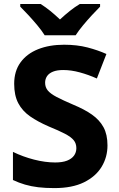

<svg xmlns="http://www.w3.org/2000/svg" viewBox="-20 -953 608 983"><path d="M530.3 -208.5Q530.3 -148.6 500.3 -99Q470.3 -49.5 410.1 -19.7Q349.9 10 258.5 10Q212.4 10 175.9 5.7Q139.4 1.3 108 -7.9Q76.7 -17 46.3 -31.4V-175.4Q97.1 -150.6 154.3 -135.9Q211.5 -121.2 262.5 -121.2Q299.3 -121.2 323.2 -130.5Q347 -139.8 359 -156.4Q370.9 -172.9 370.9 -194.5Q370.9 -218.7 357.2 -235.3Q343.6 -251.8 312.8 -268Q282 -284.1 229.2 -305.7Q173.6 -329.8 133.9 -357.4Q94.3 -385.1 73.4 -424.9Q52.6 -464.8 52.6 -523.8Q52.6 -588.9 85 -633.4Q117.3 -678 174.9 -701Q232.5 -724 308.2 -724Q374.6 -724 428.3 -710Q482.1 -695.9 524.8 -676.6L475.9 -551.1Q432.8 -570.4 388.6 -582.4Q344.5 -594.5 303.5 -594.5Q272 -594.5 251.4 -586.2Q230.9 -577.9 220.9 -563.2Q211 -548.4 211 -529.5Q211 -506.3 224.6 -489.8Q238.3 -473.2 269.9 -456.5Q301.6 -439.9 356.2 -416.5Q411.8 -393.5 450.6 -366.4Q489.3 -339.2 509.8 -301.9Q530.3 -264.5 530.3 -208.5ZM208.7 -772.5Q194.3 -795.5 172 -822.4Q149.7 -849.2 126 -874.9Q102.3 -900.5 83.7 -918.9V-932.5H188.1Q214.1 -916.2 237.7 -896.9Q261.4 -877.7 287 -853.3Q313.4 -877.7 338 -897.3Q362.6 -916.9 388.6 -932.5H492.4V-918.9Q474.8 -901.2 450.9 -875.6Q427.1 -849.9 404.6 -822.7Q382.1 -795.5 367.4 -772.5Z"/></svg>

Font: Noto Sans Oriya
Style: Regular
Weight: 400
Designer: Amélie Bonet and Sol Matas
Foundry: Google LLC
Version: Version 2.006